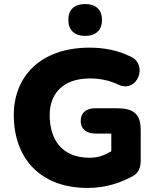

<svg xmlns="http://www.w3.org/2000/svg" viewBox="-20 -916 775 947"><path d="M412 11C512 11 582 -20 627 -43C665 -61 674 -88 674 -127V-274C674 -358 635 -382 556 -382H450C405 -382 378 -360 378 -320C378 -280 405 -258 450 -257H529V-170C498 -153 472 -138 422 -138C282 -138 225 -231 225 -349C225 -450 287 -529 423 -529C477 -529 524 -518 565 -498C658 -456 710 -595 628 -635C561 -669 490 -681 422 -681C179 -681 48 -538 48 -349C48 -138 176 11 412 11ZM400 -739C453 -739 483 -767 483 -818C483 -868 453 -896 400 -896C347 -896 317 -868 317 -818C317 -768 347 -739 400 -739Z"/></svg>

Font: SN Pro Heavy
Style: Regular
Weight: 800
Designer: Tobias Whetton
Foundry: Supernotes
Version: Version 1.001;Glyphs 3.2 (3249)